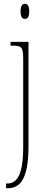

<svg xmlns="http://www.w3.org/2000/svg" viewBox="-20 -758 251 1018"><path d="M112 -658C125 -658 135 -666 135 -698C135 -729 125 -738 112 -738C100 -738 89 -729 89 -698C89 -666 100 -658 112 -658ZM12 240H21C81 240 131 201 131 18V-536H36V-516H47C97 -516 103 -506 103 -440V20C103 171 70 215 17 215H12Z"/></svg>

Font: Noto Serif ExtraCondensed Thin
Style: Regular
Weight: 100
Width: 2
Designer: Monotype Design Team
Foundry: Monotype Imaging Inc.
Version: Version 2.013